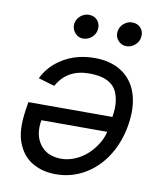

<svg xmlns="http://www.w3.org/2000/svg" viewBox="-84 -818 753 893"><g transform="rotate(10 292.0 -371.5)"><path d="M325.3 -556.8Q403.1 -556.8 454.9 -521.8Q506.7 -486.9 526.6 -423.7Q546.5 -360.4 532.7 -277Q519.2 -193.9 478 -129.3Q436.8 -64.6 374.8 -28.8Q312.9 7.1 240.1 7.1Q210.6 7.1 184.1 1.1Q157.7 -5 132.8 -18.5Q108 -32 90 -53.1Q72.1 -74.2 59.5 -104.6Q46.9 -134.9 45.1 -174.9Q43.3 -214.8 51.1 -265.6L56.8 -301.1H453.5Q460.2 -340.9 456.7 -371.1Q453.1 -401.3 442.8 -422.2Q432.5 -443.2 413.4 -456.5Q394.2 -469.8 369.5 -475.7Q344.8 -481.5 312.5 -481.5Q208.5 -481.5 161.9 -396.3L85.2 -419Q115.4 -481.9 179.3 -519.4Q243.3 -556.8 325.3 -556.8ZM441.8 -228.7H130.7Q118.6 -158.4 152 -113.3Q185.4 -68.2 252.8 -68.2Q285.9 -68.2 318.4 -82.4Q350.9 -96.6 375.5 -119.5Q400.2 -142.4 417.8 -171Q435.4 -199.6 441.8 -228.7ZM459.5 -636.4Q435.7 -636.4 419.9 -655Q404.1 -673.7 408.4 -698.9Q411.9 -720.9 429.7 -735.4Q447.4 -750 468 -750Q494.7 -750 509.8 -732.1Q524.9 -714.1 520.6 -687.5Q517.4 -666.5 499.8 -651.5Q482.2 -636.4 459.5 -636.4ZM255 -636.4Q231.5 -636.4 215.9 -655.4Q200.3 -674.4 203.8 -698.9Q207 -720.5 224.8 -735.3Q242.5 -750 263.5 -750Q290.1 -750 305.2 -732.1Q320.3 -714.1 316.1 -687.5Q312.9 -666.5 295.3 -651.5Q277.7 -636.4 255 -636.4Z"/></g></svg>

Font: Karasuma Gothic
Style: Italic
Weight: 400
Italic angle: -9.39999°
Designer: Rasmus Andersson / Ryoko Nishizuka
Foundry: Genbu
Version: Version 1.00